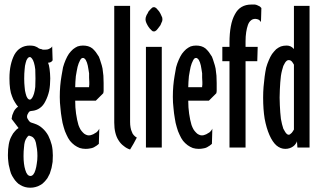

<svg xmlns="http://www.w3.org/2000/svg" viewBox="-20 -664 1442 864"><path d="M148.4 38.1Q148.4 56.6 145.5 72.3Q143.6 87.9 139.6 100.6Q135.7 114.3 129.9 121.1Q124 127.9 117.2 127.9Q117.2 127.9 117.2 127.9Q117.2 127.9 117.2 127.9Q109.4 127.9 103.5 121.1Q97.7 114.3 93.8 100.6Q89.8 87.9 87.9 72.3Q85.9 56.6 85.9 38.1Q85.9 38.1 85.9 38.1Q85.9 38.1 85.9 38.1Q85.9 16.6 87.9 0Q88.9 -16.6 91.8 -26.4Q94.7 -36.1 99.6 -43Q103.5 -49.8 109.4 -53.7Q109.4 -53.7 114.3 -52.7Q119.1 -50.8 119.1 -50.8Q119.1 -50.8 119.1 -50.8Q119.1 -50.8 119.1 -50.8Q127 -48.8 132.8 -41Q138.7 -34.2 141.6 -21.5Q144.5 -7.8 146.5 6.8Q148.4 21.5 148.4 38.1Q148.4 38.1 148.4 38.1Q148.4 38.1 148.4 38.1ZM139.6 -310.5Q139.6 -289.1 138.7 -272.5Q136.7 -254.9 132.8 -242.2Q128.9 -229.5 124 -222.7Q119.1 -215.8 114.3 -215.8Q114.3 -215.8 114.3 -215.8Q114.3 -215.8 114.3 -215.8Q108.4 -215.8 103.5 -222.7Q98.6 -229.5 95.7 -242.2Q91.8 -254.9 90.8 -272.5Q88.9 -289.1 88.9 -310.5Q88.9 -310.5 88.9 -310.5Q88.9 -310.5 88.9 -310.5Q88.9 -334 90.8 -351.6Q91.8 -369.1 95.7 -381.8Q98.6 -394.5 103.5 -400.4Q108.4 -407.2 114.3 -407.2Q114.3 -407.2 114.3 -407.2Q114.3 -407.2 114.3 -407.2Q119.1 -407.2 124 -400.4Q128.9 -394.5 132.8 -381.8Q136.7 -369.1 138.7 -351.6Q139.6 -334 139.6 -310.5Q139.6 -310.5 139.6 -310.5Q139.6 -310.5 139.6 -310.5ZM217.8 35.2Q217.8 9.8 212.9 -11.7Q207 -34.2 197.3 -53.7Q186.5 -73.2 170.9 -86.9Q156.2 -100.6 135.7 -107.4Q135.7 -107.4 129.9 -109.4Q124 -111.3 124 -111.3Q124 -111.3 124 -111.3Q124 -111.3 124 -111.3Q119.1 -112.3 115.2 -115.2Q111.3 -118.2 108.4 -123Q105.5 -127 103.5 -130.9Q101.6 -134.8 101.6 -138.7Q101.6 -138.7 101.6 -138.7Q101.6 -138.7 101.6 -138.7Q101.6 -143.6 103.5 -148.4Q105.5 -152.3 108.4 -157.2Q110.4 -161.1 114.3 -163.1Q119.1 -165 124 -165Q124 -165 124 -165Q124 -165 124 -165Q144.5 -167 159.2 -177.7Q174.8 -188.5 184.6 -209Q195.3 -229.5 201.2 -254.9Q206.1 -280.3 206.1 -311.5Q206.1 -311.5 206.1 -311.5Q206.1 -311.5 206.1 -311.5Q206.1 -323.2 205.1 -334Q204.1 -344.7 203.1 -353.5Q201.2 -363.3 200.2 -370.1Q198.2 -377 196.3 -381.8Q196.3 -381.8 196.3 -381.8Q196.3 -381.8 196.3 -381.8Q203.1 -381.8 209 -384.8Q213.9 -387.7 216.8 -392.6Q216.8 -392.6 215.8 -423.8Q214.8 -455.1 214.8 -455.1Q214.8 -455.1 214.8 -455.1Q214.8 -455.1 214.8 -455.1Q212.9 -452.1 210 -449.2Q207 -447.3 203.1 -445.3Q198.2 -442.4 193.4 -441.4Q188.5 -440.4 182.6 -440.4Q182.6 -440.4 182.6 -440.4Q182.6 -440.4 182.6 -440.4Q177.7 -440.4 172.9 -440.4Q168.9 -441.4 165 -443.4Q161.1 -443.4 157.2 -445.3Q152.3 -447.3 149.4 -450.2Q149.4 -450.2 149.4 -450.2Q149.4 -450.2 149.4 -450.2Q142.6 -454.1 133.8 -457Q124 -459 114.3 -459Q114.3 -459 114.3 -459Q114.3 -459 114.3 -459Q90.8 -459 73.2 -448.2Q56.6 -438.5 44.9 -418Q34.2 -397.5 28.3 -371.1Q22.5 -344.7 22.5 -311.5Q22.5 -311.5 22.5 -311.5Q22.5 -311.5 22.5 -311.5Q22.5 -285.2 25.4 -264.6Q28.3 -244.1 34.2 -230.5Q39.1 -215.8 46.9 -204.1Q53.7 -192.4 61.5 -183.6Q61.5 -183.6 61.5 -183.6Q61.5 -183.6 61.5 -183.6Q55.7 -180.7 50.8 -174.8Q45.9 -169.9 42 -162.1Q38.1 -153.3 35.2 -145.5Q33.2 -137.7 32.2 -128.9Q32.2 -128.9 47.9 -108.4Q63.5 -87.9 63.5 -87.9Q63.5 -87.9 63.5 -87.9Q63.5 -87.9 63.5 -87.9Q54.7 -83 46.9 -73.2Q38.1 -64.5 31.2 -49.8Q23.4 -36.1 19.5 -14.6Q15.6 5.9 15.6 34.2Q15.6 34.2 15.6 34.2Q15.6 34.2 15.6 34.2Q15.6 49.8 17.6 64.5Q18.6 78.1 22.5 90.8Q25.4 104.5 29.3 116.2Q34.2 127.9 41 137.7Q46.9 147.5 54.7 155.3Q62.5 164.1 72.3 168.9Q82 174.8 92.8 177.7Q103.5 180.7 116.2 180.7Q116.2 180.7 116.2 180.7Q116.2 180.7 116.2 180.7Q128.9 180.7 139.6 177.7Q151.4 174.8 161.1 168.9Q170.9 164.1 178.7 155.3Q186.5 147.5 193.4 137.7Q199.2 127.9 204.1 117.2Q208 105.5 211.9 91.8Q214.8 78.1 216.8 64.5Q217.8 49.8 217.8 35.2Q217.8 35.2 217.8 35.2Q217.8 35.2 217.8 35.2Z M381.8 -294.9Q381.8 -293.9 381.8 -290Q381.8 -287.1 381.8 -283.2Q380.9 -278.3 380.9 -275.4Q380.9 -272.5 380.9 -271.5Q380.9 -271.5 349.6 -271.5Q318.4 -271.5 318.4 -271.5Q318.4 -271.5 318.4 -271.5Q318.4 -271.5 318.4 -271.5Q318.4 -284.2 319.3 -295.9Q320.3 -308.6 321.3 -321.3Q323.2 -333 325.2 -343.8Q327.1 -353.5 329.1 -363.3Q332 -372.1 334 -378.9Q336.9 -386.7 339.8 -391.6Q342.8 -397.5 345.7 -400.4Q349.6 -403.3 353.5 -403.3Q353.5 -403.3 353.5 -403.3Q353.5 -403.3 353.5 -403.3Q357.4 -403.3 360.4 -400.4Q363.3 -398.4 366.2 -393.6Q369.1 -388.7 371.1 -382.8Q373 -377 375 -369.1Q377 -360.4 377.9 -352.5Q379.9 -343.8 380.9 -334Q380.9 -324.2 380.9 -314.5Q381.8 -304.7 381.8 -294.9Q381.8 -294.9 381.8 -294.9Q381.8 -294.9 381.8 -294.9ZM446.3 -290Q446.3 -307.6 445.3 -323.2Q443.4 -338.9 441.4 -355.5Q438.5 -370.1 433.6 -383.8Q429.7 -397.5 424.8 -409.2Q418 -419.9 411.1 -429.7Q403.3 -439.5 395.5 -446.3Q386.7 -453.1 376 -456.1Q365.2 -459 353.5 -459Q353.5 -459 353.5 -459Q353.5 -459 353.5 -459Q340.8 -459 329.1 -455.1Q318.4 -450.2 308.6 -442.4Q298.8 -433.6 290 -421.9Q282.2 -410.2 275.4 -394.5Q268.6 -378.9 263.7 -361.3Q259.8 -342.8 256.8 -322.3Q252.9 -299.8 251 -277.3Q249 -253.9 249 -227.5Q249 -227.5 249 -227.5Q249 -227.5 249 -227.5Q249 -202.1 252 -177.7Q253.9 -153.3 257.8 -131.8Q260.7 -110.4 266.6 -91.8Q271.5 -73.2 279.3 -57.6Q286.1 -42 294.9 -30.3Q303.7 -19.5 315.4 -10.7Q326.2 -2.9 338.9 2Q351.6 5.9 365.2 5.9Q365.2 5.9 365.2 5.9Q365.2 5.9 365.2 5.9Q377 5.9 385.7 3.9Q394.5 2.9 402.3 -1Q409.2 -4.9 415 -8.8Q420.9 -12.7 424.8 -16.6Q424.8 -16.6 425.8 -50.8Q426.8 -85 426.8 -85Q426.8 -85 426.8 -85Q426.8 -85 426.8 -85Q423.8 -78.1 418.9 -73.2Q414.1 -67.4 407.2 -64.5Q400.4 -59.6 393.6 -57.6Q386.7 -54.7 379.9 -54.7Q379.9 -54.7 379.9 -54.7Q379.9 -54.7 379.9 -54.7Q372.1 -54.7 365.2 -58.6Q358.4 -61.5 352.5 -68.4Q346.7 -74.2 341.8 -82Q336.9 -90.8 333 -101.6Q330.1 -112.3 327.1 -125Q324.2 -137.7 322.3 -152.3Q320.3 -166 319.3 -180.7Q318.4 -195.3 318.4 -210.9Q318.4 -210.9 365.2 -210.9Q411.1 -210.9 411.1 -210.9Q411.1 -210.9 427.7 -227.5Q444.3 -244.1 444.3 -244.1Q444.3 -244.1 444.3 -244.1Q444.3 -244.1 444.3 -244.1Q445.3 -245.1 445.3 -248Q445.3 -250 446.3 -253.9Q446.3 -256.8 446.3 -259.8Q446.3 -263.7 446.3 -266.6Q446.3 -270.5 446.3 -274.4Q446.3 -277.3 446.3 -281.2Q446.3 -284.2 446.3 -286.1Q446.3 -288.1 446.3 -290Q446.3 -290 446.3 -290Q446.3 -290 446.3 -290Z M595.7 -44.9Q595.7 -44.9 595.7 -44.9Q595.7 -44.9 595.7 -44.9Q587.9 -48.8 582 -55.7Q576.2 -61.5 573.2 -71.3Q569.3 -79.1 567.4 -90.8Q565.4 -101.6 565.4 -115.2Q565.4 -115.2 565.4 -182.6Q565.4 -250 565.4 -337.9Q565.4 -406.2 565.4 -475.6Q565.4 -543.9 565.4 -586.9Q565.4 -610.4 565.4 -624Q565.4 -637.7 565.4 -637.7Q565.4 -637.7 530.3 -637.7Q494.1 -637.7 494.1 -637.7Q494.1 -637.7 494.1 -570.3Q494.1 -502 494.1 -414.1Q494.1 -377 494.1 -337.9Q494.1 -299.8 494.1 -265.6Q494.1 -200.2 494.1 -156.2Q494.1 -112.3 494.1 -112.3Q494.1 -112.3 494.1 -112.3Q494.1 -112.3 494.1 -112.3Q494.1 -86.9 499 -67.4Q503.9 -46.9 513.7 -32.2Q523.4 -16.6 537.1 -6.8Q549.8 3.9 565.4 8.8Q565.4 8.8 581.1 -17.6Q595.7 -44.9 595.7 -44.9Z M708 0Q708 0 708 -58.6Q708 -117.2 708 -192.4Q708 -252.9 708 -312.5Q708 -371.1 708 -409.2Q708 -429.7 708 -441.4Q708 -453.1 708 -453.1Q708 -453.1 672.9 -453.1Q636.7 -453.1 636.7 -453.1Q636.7 -453.1 636.7 -394.5Q636.7 -335.9 636.7 -260.7Q636.7 -227.5 636.7 -195.3Q636.7 -162.1 636.7 -131.8Q636.7 -76.2 636.7 -38.1Q636.7 0 636.7 0Q636.7 0 672.9 0Q708 0 708 0ZM710.9 -577.1Q710.9 -581.1 710 -585Q709 -588.9 706.1 -593.8Q704.1 -598.6 702.1 -602.5Q699.2 -607.4 696.3 -612.3Q693.4 -616.2 690.4 -619.1Q687.5 -623 684.6 -626Q680.7 -628.9 677.7 -630.9Q674.8 -631.8 672.9 -631.8Q672.9 -631.8 672.9 -631.8Q672.9 -631.8 672.9 -631.8Q669.9 -631.8 667 -630.9Q664.1 -628.9 661.1 -626Q658.2 -623 654.3 -619.1Q651.4 -616.2 648.4 -612.3Q645.5 -607.4 643.6 -602.5Q640.6 -598.6 638.7 -593.8Q636.7 -588.9 635.7 -585Q634.8 -581.1 634.8 -577.1Q634.8 -577.1 634.8 -577.1Q634.8 -577.1 634.8 -577.1Q634.8 -573.2 635.7 -569.3Q636.7 -565.4 638.7 -560.5Q640.6 -555.7 643.6 -550.8Q645.5 -546.9 648.4 -543Q651.4 -538.1 654.3 -535.2Q658.2 -531.2 661.1 -528.3Q664.1 -525.4 667 -523.4Q669.9 -522.5 672.9 -522.5Q672.9 -522.5 672.9 -522.5Q672.9 -522.5 672.9 -522.5Q674.8 -522.5 677.7 -523.4Q680.7 -525.4 684.6 -528.3Q687.5 -531.2 690.4 -535.2Q693.4 -538.1 696.3 -543Q699.2 -546.9 702.1 -550.8Q704.1 -555.7 706.1 -560.5Q709 -565.4 710 -569.3Q710.9 -573.2 710.9 -577.1Q710.9 -577.1 710.9 -577.1Q710.9 -577.1 710.9 -577.1Z M890.6 -294.9Q890.6 -293.9 890.6 -290Q890.6 -287.1 890.6 -283.2Q889.6 -278.3 889.6 -275.4Q889.6 -272.5 889.6 -271.5Q889.6 -271.5 858.4 -271.5Q827.1 -271.5 827.1 -271.5Q827.1 -271.5 827.1 -271.5Q827.1 -271.5 827.1 -271.5Q827.1 -284.2 828.1 -295.9Q829.1 -308.6 830.1 -321.3Q832 -333 834 -343.8Q835.9 -353.5 837.9 -363.3Q840.8 -372.1 842.8 -378.9Q845.7 -386.7 848.6 -391.6Q851.6 -397.5 854.5 -400.4Q858.4 -403.3 862.3 -403.3Q862.3 -403.3 862.3 -403.3Q862.3 -403.3 862.3 -403.3Q866.2 -403.3 869.1 -400.4Q872.1 -398.4 875 -393.6Q877.9 -388.7 879.9 -382.8Q881.8 -377 883.8 -369.1Q885.7 -360.4 886.7 -352.5Q888.7 -343.8 889.6 -334Q889.6 -324.2 889.6 -314.5Q890.6 -304.7 890.6 -294.9Q890.6 -294.9 890.6 -294.9Q890.6 -294.9 890.6 -294.9ZM955.1 -290Q955.1 -307.6 954.1 -323.2Q952.1 -338.9 950.2 -355.5Q947.3 -370.1 942.4 -383.8Q938.5 -397.5 933.6 -409.2Q926.8 -419.9 919.9 -429.7Q912.1 -439.5 904.3 -446.3Q895.5 -453.1 884.8 -456.1Q874 -459 862.3 -459Q862.3 -459 862.3 -459Q862.3 -459 862.3 -459Q849.6 -459 837.9 -455.1Q827.1 -450.2 817.4 -442.4Q807.6 -433.6 798.8 -421.9Q791 -410.2 784.2 -394.5Q777.3 -378.9 772.5 -361.3Q768.6 -342.8 765.6 -322.3Q761.7 -299.8 759.8 -277.3Q757.8 -253.9 757.8 -227.5Q757.8 -227.5 757.8 -227.5Q757.8 -227.5 757.8 -227.5Q757.8 -202.1 760.7 -177.7Q762.7 -153.3 766.6 -131.8Q769.5 -110.4 775.4 -91.8Q780.3 -73.2 788.1 -57.6Q794.9 -42 803.7 -30.3Q812.5 -19.5 824.2 -10.7Q835 -2.9 847.7 2Q860.4 5.9 874 5.9Q874 5.9 874 5.9Q874 5.9 874 5.9Q885.7 5.9 894.5 3.9Q903.3 2.9 911.1 -1Q918 -4.9 923.8 -8.8Q929.7 -12.7 933.6 -16.6Q933.6 -16.6 934.6 -50.8Q935.5 -85 935.5 -85Q935.5 -85 935.5 -85Q935.5 -85 935.5 -85Q932.6 -78.1 927.7 -73.2Q922.9 -67.4 916 -64.5Q909.2 -59.6 902.3 -57.6Q895.5 -54.7 888.7 -54.7Q888.7 -54.7 888.7 -54.7Q888.7 -54.7 888.7 -54.7Q880.9 -54.7 874 -58.6Q867.2 -61.5 861.3 -68.4Q855.5 -74.2 850.6 -82Q845.7 -90.8 841.8 -101.6Q838.9 -112.3 835.9 -125Q833 -137.7 831.1 -152.3Q829.1 -166 828.1 -180.7Q827.1 -195.3 827.1 -210.9Q827.1 -210.9 874 -210.9Q919.9 -210.9 919.9 -210.9Q919.9 -210.9 936.5 -227.5Q953.1 -244.1 953.1 -244.1Q953.1 -244.1 953.1 -244.1Q953.1 -244.1 953.1 -244.1Q954.1 -245.1 954.1 -248Q954.1 -250 955.1 -253.9Q955.1 -256.8 955.1 -259.8Q955.1 -263.7 955.1 -266.6Q955.1 -270.5 955.1 -274.4Q955.1 -277.3 955.1 -281.2Q955.1 -284.2 955.1 -286.1Q955.1 -288.1 955.1 -290Q955.1 -290 955.1 -290Q955.1 -290 955.1 -290Z M1156.2 -627.9Q1156.2 -627.9 1156.2 -627.9Q1156.2 -627.9 1156.2 -627.9Q1153.3 -631.8 1149.4 -634.8Q1144.5 -637.7 1139.6 -639.6Q1133.8 -642.6 1127 -643.6Q1120.1 -643.6 1111.3 -643.6Q1111.3 -643.6 1111.3 -643.6Q1111.3 -643.6 1111.3 -643.6Q1085.9 -643.6 1067.4 -632.8Q1048.8 -622.1 1037.1 -599.6Q1024.4 -577.1 1018.6 -544.9Q1012.7 -513.7 1012.7 -471.7Q1012.7 -471.7 1012.7 -462.9Q1012.7 -453.1 1012.7 -453.1Q1012.7 -453.1 997.1 -453.1Q980.5 -453.1 980.5 -453.1Q980.5 -453.1 980.5 -420.9Q980.5 -388.7 980.5 -388.7Q980.5 -388.7 997.1 -388.7Q1012.7 -388.7 1012.7 -388.7Q1012.7 -388.7 1012.7 -338.9Q1012.7 -289.1 1012.7 -223.6Q1012.7 -196.3 1012.7 -168Q1012.7 -139.6 1012.7 -113.3Q1012.7 -65.4 1012.7 -33.2Q1012.7 0 1012.7 0Q1012.7 0 1048.8 0Q1085 0 1085 0Q1085 0 1085 -49.8Q1085 -100.6 1085 -165Q1085 -193.4 1085 -221.7Q1085 -250 1085 -275.4Q1085 -323.2 1085 -356.4Q1085 -388.7 1085 -388.7Q1085 -388.7 1111.3 -388.7Q1137.7 -388.7 1137.7 -388.7Q1137.7 -388.7 1138.7 -420.9Q1139.6 -453.1 1139.6 -453.1Q1139.6 -453.1 1112.3 -453.1Q1085 -453.1 1085 -453.1Q1085 -453.1 1085 -465.8Q1085 -477.5 1085 -477.5Q1085 -477.5 1085 -477.5Q1085 -477.5 1085 -477.5Q1085 -501 1087.9 -519.5Q1090.8 -538.1 1095.7 -551.8Q1100.6 -565.4 1109.4 -572.3Q1117.2 -579.1 1128.9 -579.1Q1128.9 -579.1 1128.9 -579.1Q1128.9 -579.1 1128.9 -579.1Q1132.8 -579.1 1136.7 -578.1Q1140.6 -577.1 1144.5 -575.2Q1147.5 -572.3 1150.4 -570.3Q1152.3 -567.4 1154.3 -564.5Q1154.3 -564.5 1155.3 -595.7Q1156.2 -627.9 1156.2 -627.9Z M1302.7 -81.1Q1302.7 -81.1 1302.7 -81.1Q1302.7 -81.1 1302.7 -81.1Q1299.8 -77.1 1297.9 -73.2Q1295.9 -69.3 1293 -66.4Q1289.1 -62.5 1286.1 -60.5Q1283.2 -57.6 1279.3 -57.6Q1279.3 -57.6 1279.3 -57.6Q1279.3 -57.6 1279.3 -57.6Q1274.4 -57.6 1270.5 -61.5Q1266.6 -64.5 1262.7 -71.3Q1258.8 -77.1 1254.9 -85Q1252 -93.8 1249 -105.5Q1246.1 -116.2 1244.1 -128.9Q1242.2 -142.6 1241.2 -158.2Q1240.2 -173.8 1239.3 -190.4Q1238.3 -207 1238.3 -224.6Q1238.3 -224.6 1238.3 -224.6Q1238.3 -224.6 1238.3 -224.6Q1238.3 -244.1 1239.3 -260.7Q1240.2 -277.3 1241.2 -293Q1242.2 -308.6 1244.1 -322.3Q1246.1 -335.9 1249 -346.7Q1252 -358.4 1254.9 -367.2Q1258.8 -375 1262.7 -381.8Q1266.6 -387.7 1270.5 -390.6Q1274.4 -393.6 1279.3 -393.6Q1279.3 -393.6 1279.3 -393.6Q1279.3 -393.6 1279.3 -393.6Q1283.2 -393.6 1286.1 -392.6Q1289.1 -390.6 1293 -387.7Q1295.9 -383.8 1297.9 -380.9Q1299.8 -377 1302.7 -373Q1302.7 -373 1302.7 -319.3Q1302.7 -264.6 1302.7 -205.1Q1302.7 -156.2 1302.7 -119.1Q1302.7 -81.1 1302.7 -81.1ZM1373 0Q1373 0 1373 -11.7Q1373 -22.5 1373 -42Q1373 -80.1 1373 -140.6Q1373 -202.1 1373 -271.5Q1373 -356.4 1373 -439.5Q1373 -523.4 1373 -576.2Q1373 -604.5 1373 -621.1Q1373 -637.7 1373 -637.7Q1373 -637.7 1337.9 -637.7Q1302.7 -637.7 1302.7 -637.7Q1302.7 -637.7 1302.7 -612.3Q1302.7 -587.9 1302.7 -554.7Q1302.7 -514.6 1302.7 -479.5Q1302.7 -443.4 1302.7 -443.4Q1302.7 -443.4 1302.7 -443.4Q1302.7 -443.4 1302.7 -443.4Q1295.9 -451.2 1288.1 -455.1Q1279.3 -459 1270.5 -459Q1270.5 -459 1270.5 -459Q1270.5 -459 1270.5 -459Q1255.9 -459 1244.1 -455.1Q1232.4 -450.2 1222.7 -442.4Q1212.9 -432.6 1204.1 -420.9Q1196.3 -409.2 1189.5 -392.6Q1182.6 -377 1177.7 -359.4Q1173.8 -340.8 1170.9 -319.3Q1168 -296.9 1166 -273.4Q1164.1 -251 1164.1 -224.6Q1164.1 -224.6 1164.1 -224.6Q1164.1 -224.6 1164.1 -224.6Q1164.1 -171.9 1170.9 -129.9Q1178.7 -87.9 1192.4 -56.6Q1206.1 -25.4 1223.6 -9.8Q1242.2 5.9 1263.7 5.9Q1263.7 5.9 1263.7 5.9Q1263.7 5.9 1263.7 5.9Q1274.4 5.9 1283.2 2.9Q1292 0 1298.8 -4.9Q1305.7 -9.8 1309.6 -15.6Q1314.5 -21.5 1316.4 -28.3Q1316.4 -28.3 1317.4 -13.7Q1318.4 0 1318.4 0Q1318.4 0 1345.7 0Q1373 0 1373 0Z"/></svg>

Font: AgendaMediumCondGoodkids
Style: AgendaMediumCondGoodkids
Weight: 500
Designer: ""
Version: ""